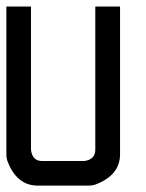

<svg xmlns="http://www.w3.org/2000/svg" viewBox="-20 -582 457 602"><path d="M0 -561.5H77.1V-112.3Q81.5 -77.1 112.3 -77.1H243.7Q278.8 -81.5 278.8 -112.3V-561.5H356.4V-98.6Q356.4 -31.2 276.4 -2.4Q267.6 0 257.8 0H98.6Q31.2 0 2.4 -79.6Q0 -88.9 0 -98.6Z"/></svg>

Font: Kadhim
Style: Regular
Weight: 400
Designer: Developer/ Husham Jawad
Version: Version 1.00;December 29, 2020;FontCreator 13.0.0.2683 32-bi